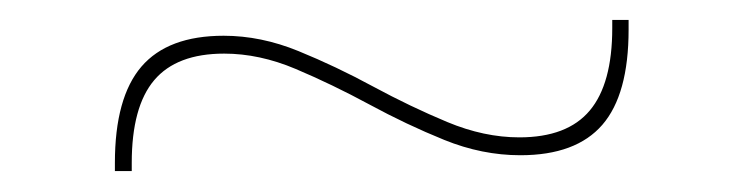

<svg xmlns="http://www.w3.org/2000/svg" viewBox="-20 -366 728 188"><path d="M489.5 -214Q452 -214 415 -229Q378 -244 341.5 -263.8Q305 -283.5 269.5 -298.5Q234 -313.5 199.5 -313.5Q153 -313.5 131 -287.5Q109 -261.5 109 -206.5V-198.5H92.5V-206.5Q92.5 -270.5 118.5 -300.8Q144.5 -331 199 -331Q235.5 -331 272.2 -316Q309 -301 345.5 -281.2Q382 -261.5 418 -246.5Q454 -231.5 488.5 -231.5Q535.5 -231.5 557.5 -257.8Q579.5 -284 579.5 -338.5V-346.5H595.5V-337Q595.5 -273.5 569.8 -243.8Q544 -214 489.5 -214Z"/></svg>

Font: Anek Latin Expanded Thin
Style: Regular
Weight: 250
Width: 7
Designer: Yesha Goshar
Foundry: Ek Type
Version: Version 1.003